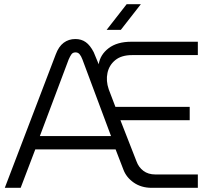

<svg xmlns="http://www.w3.org/2000/svg" viewBox="-20 -900 993 920"><path d="M3 0 247 -639Q261 -677 285 -695Q309 -713 341 -713Q370 -713 391 -698Q412 -683 429 -650L453 -592Q460 -638 500.5 -669Q541 -700 609 -700H928V-636H613Q562 -636 532.5 -612Q503 -588 495 -550.5Q487 -513 501 -472L533 -388H889V-324H557L634 -127Q644 -99 667 -81.5Q690 -64 725 -64H928V0H707Q657 0 621 -25Q585 -50 571 -88L534 -184H149L79 0ZM171 -248H512L375 -615Q369 -631 361.5 -640Q354 -649 342 -649Q329 -649 322.5 -640Q316 -631 309 -615ZM491 -757 587 -880H655L559 -757Z"/></svg>

Font: MuseoModerno Light
Style: Regular
Weight: 300
Designer: Pablo Cosgaya, Héctor Gatti, Marcela Romero, and the Authors of The MuseoModerno Project.
Foundry: Omnibus-Type Team
Version: Version 1.001